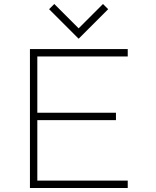

<svg xmlns="http://www.w3.org/2000/svg" viewBox="-20 -942 780 962"><path d="M226 -896 374 -748 522 -896 496 -922 374 -800 252 -922ZM167 -659V-377H561V-340H167V-37H620V0H130V-696H620V-659Z"/></svg>

Font: M Major Mono Display
Style: Regular
Weight: 400
Designer: Emre Parlak
Foundry: Emre Parlak
Version: Version 2.000; ttfautohint (v1.8) -l 8 -r 50 -G 200 -x 14 -D